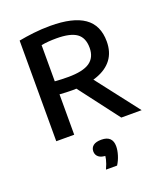

<svg xmlns="http://www.w3.org/2000/svg" viewBox="-151 -705 903 1046"><g transform="rotate(-20 300.5 -182.0)"><path d="M80 0V-583.5Q119.5 -591 166.2 -596.5Q213 -602 263.5 -602Q394.5 -602 459.5 -556.8Q524.5 -511.5 524.5 -417Q524.5 -355.5 493.5 -314.2Q462.5 -273 403.2 -252Q344 -231 260.5 -231Q240.5 -231 221.5 -231.8Q202.5 -232.5 184 -234V0ZM457 0 246.5 -277H361L575 0ZM261 -306.5Q347 -306.5 386 -333.5Q425 -360.5 425 -416.5Q425 -475 388.5 -500.8Q352 -526.5 272 -526.5Q246.5 -526.5 225.5 -524.8Q204.5 -523 184 -519.5V-309.5Q206 -308 222 -307.2Q238 -306.5 261 -306.5ZM281.5 238Q295.5 207.5 300.5 185.8Q305.5 164 305.5 142L323 167H314Q281.5 167 266 154.5Q250.5 142 250.5 121.5Q250.5 100.5 266 88.2Q281.5 76 313 76Q345.5 76 361.5 91.5Q377.5 107 377.5 137Q377.5 160 369.2 187.2Q361 214.5 346 238Z"/></g></svg>

Font: Encode Sans SC Medium
Style: Regular
Weight: 500
Version: Version 3.002